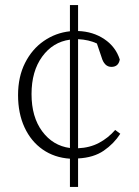

<svg xmlns="http://www.w3.org/2000/svg" viewBox="-20 -688 547 755"><path d="M287 47H255V-64Q194 -68 148 -100Q102 -132 76.5 -187Q51 -242 51 -314Q51 -386 78.5 -440.5Q106 -495 152.5 -527Q199 -559 255 -565V-668H287V-566Q346 -564 390.5 -534Q435 -504 451 -454Q446 -425 418 -425Q390 -425 379 -464L361 -517Q329 -532 287 -534V-105Q333 -107 369 -126Q405 -145 433 -177L453 -162Q428 -123 388 -95.5Q348 -68 287 -65ZM104 -318Q104 -228 146 -171.5Q188 -115 255 -106V-532Q188 -523 146 -465.5Q104 -408 104 -318Z"/></svg>

Font: Source Serif 4 SmText Light
Style: Regular
Weight: 300
Designer: Frank Grießhammer
Foundry: Adobe
Version: Version 4.005;hotconv 1.1.0;makeotfexe 2.6.0